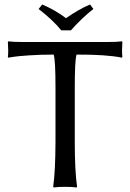

<svg xmlns="http://www.w3.org/2000/svg" viewBox="-20 -832 580 855"><path d="M252.9 -696.8Q216.8 -741.7 151.9 -792L168 -812Q228 -786.1 273.9 -751Q331.1 -791 380.9 -812L396 -792Q346.2 -753.9 295.9 -696.8ZM227.1 -444.8Q227.1 -562 219.2 -588.9Q159.2 -588.9 108.6 -585.4Q58.1 -582 37.6 -578.6L17.1 -575.2L15.1 -579.1Q18.1 -602.1 15.1 -645L17.1 -647.9Q41 -645 77.1 -645H462.9Q499 -645 522.9 -647.9L524.9 -645Q522 -602.1 524.9 -579.1L522.9 -575.2Q455.1 -589.4 320.8 -588.9Q313 -562 313 -444.8V-200.2Q313 -71.3 323.2 0L320.8 2.9Q302.7 0 269.8 0Q236.8 0 219.2 2.9L216.8 0Q226.6 -67.9 227.1 -200.2Z"/></svg>

Font: Biolilbert
Style: Regular
Weight: 400
Designer: Philipp H. Poll
Foundry: Philipp H. Poll
Version: Version 1.1.0